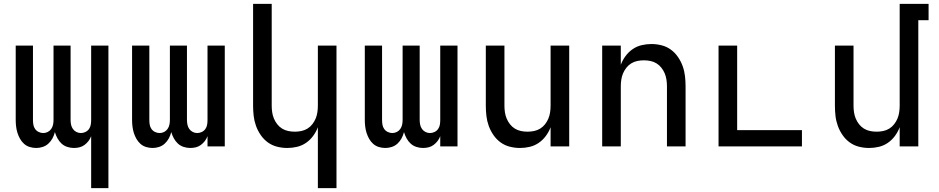

<svg xmlns="http://www.w3.org/2000/svg" viewBox="-20 -755 4840 990"><path d="M450 215V-53Q445 -39 436 -27.5Q427 -16 415.5 -7.5Q404 1 390 4.5Q376 8 361 8Q344 8 327 2.5Q310 -3 297.5 -14.5Q285 -26 276.5 -41.5Q268 -57 263 -74Q259 -57 250.5 -41.5Q242 -26 229.5 -14.5Q217 -3 200.5 2.5Q184 8 167 8Q150 8 133.5 3Q117 -2 104.5 -13Q92 -24 83.5 -39Q75 -54 70 -70Q65 -86 63 -103Q61 -120 61 -136V-520H150V-136Q150 -124 152 -112Q154 -100 161 -90Q168 -80 179.5 -74.5Q191 -69 203 -69Q215 -69 226 -74.5Q237 -80 244 -90Q251 -100 253.5 -112Q256 -124 256 -136V-520H344V-136Q344 -124 346.5 -112Q349 -100 356 -90Q363 -80 374 -74.5Q385 -69 397 -69Q409 -69 420.5 -74.5Q432 -80 439 -90Q446 -100 448 -112Q450 -124 450 -136V-520H539V215Z M767 8Q750 8 733.5 3Q717 -2 704.5 -13Q692 -24 683.5 -39Q675 -54 670 -70Q665 -86 663 -103Q661 -120 661 -136V-520H750V-136Q750 -124 752 -112Q754 -100 761 -90Q768 -80 779.5 -74.5Q791 -69 803 -69Q815 -69 826 -74.5Q837 -80 844 -90Q851 -100 853.5 -112Q856 -124 856 -136V-520H944V-136Q944 -124 946.5 -112Q949 -100 956 -90Q963 -80 974 -74.5Q985 -69 997 -69Q1009 -69 1020.5 -74.5Q1032 -80 1039 -90Q1046 -100 1048 -112Q1050 -124 1050 -136V-520H1139V0H1050V-53Q1045 -39 1036 -27.5Q1027 -16 1015.5 -7.5Q1004 1 990 4.5Q976 8 961 8Q944 8 927 2.5Q910 -3 897.5 -14.5Q885 -26 876.5 -41.5Q868 -57 863 -74Q859 -57 850.5 -41.5Q842 -26 829.5 -14.5Q817 -3 800.5 2.5Q784 8 767 8Z M1619 215V-99Q1610 -75 1594.5 -54Q1579 -33 1558 -18.5Q1537 -4 1512 2Q1487 8 1461 8Q1435 8 1409 1.5Q1383 -5 1361.5 -20.5Q1340 -36 1324.5 -58.5Q1309 -81 1300 -106Q1291 -131 1288 -157.5Q1285 -184 1285 -210V-735H1381V-210Q1381 -193 1383.5 -176Q1386 -159 1392.5 -143.5Q1399 -128 1409.5 -114.5Q1420 -101 1434.5 -92Q1449 -83 1466 -79.5Q1483 -76 1500 -76Q1517 -76 1534 -79.5Q1551 -83 1565.5 -92Q1580 -101 1590.5 -114.5Q1601 -128 1607.5 -143.5Q1614 -159 1616.5 -176Q1619 -193 1619 -210V-520H1715V215Z M1967 8Q1950 8 1933.5 3Q1917 -2 1904.5 -13Q1892 -24 1883.5 -39Q1875 -54 1870 -70Q1865 -86 1863 -103Q1861 -120 1861 -136V-520H1950V-136Q1950 -124 1952 -112Q1954 -100 1961 -90Q1968 -80 1979.5 -74.5Q1991 -69 2003 -69Q2015 -69 2026 -74.5Q2037 -80 2044 -90Q2051 -100 2053.5 -112Q2056 -124 2056 -136V-520H2144V-136Q2144 -124 2146.5 -112Q2149 -100 2156 -90Q2163 -80 2174 -74.5Q2185 -69 2197 -69Q2209 -69 2220.5 -74.5Q2232 -80 2239 -90Q2246 -100 2248 -112Q2250 -124 2250 -136V-520H2339V0H2250V-53Q2245 -39 2236 -27.5Q2227 -16 2215.5 -7.5Q2204 1 2190 4.5Q2176 8 2161 8Q2144 8 2127 2.5Q2110 -3 2097.5 -14.5Q2085 -26 2076.5 -41.5Q2068 -57 2063 -74Q2059 -57 2050.5 -41.5Q2042 -26 2029.5 -14.5Q2017 -3 2000.5 2.5Q1984 8 1967 8Z M2661 8Q2635 8 2609 1.5Q2583 -5 2561.5 -20.5Q2540 -36 2524.5 -58.5Q2509 -81 2500 -106Q2491 -131 2488 -157.5Q2485 -184 2485 -210V-520H2581V-210Q2581 -193 2583.5 -176Q2586 -159 2592.5 -143.5Q2599 -128 2609.5 -114.5Q2620 -101 2634.5 -92Q2649 -83 2666 -79.5Q2683 -76 2700 -76Q2717 -76 2734 -79.5Q2751 -83 2765.5 -92Q2780 -101 2790.5 -114.5Q2801 -128 2807.5 -143.5Q2814 -159 2816.5 -176Q2819 -193 2819 -210V-520H2915V0H2819V-99Q2810 -75 2794.5 -54Q2779 -33 2758 -18.5Q2737 -4 2712 2Q2687 8 2661 8Z M3085 0V-520H3181V-421Q3190 -445 3205.5 -466Q3221 -487 3242 -501.5Q3263 -516 3288 -522Q3313 -528 3339 -528Q3365 -528 3391 -521.5Q3417 -515 3438.5 -499.5Q3460 -484 3475.5 -461.5Q3491 -439 3500 -414Q3509 -389 3512 -362.5Q3515 -336 3515 -310V0H3419V-310Q3419 -327 3416.5 -344Q3414 -361 3407.5 -376.5Q3401 -392 3390.5 -405.5Q3380 -419 3365.5 -428Q3351 -437 3334 -440.5Q3317 -444 3300 -444Q3283 -444 3266 -440.5Q3249 -437 3234.5 -428Q3220 -419 3209.5 -405.5Q3199 -392 3192.5 -376.5Q3186 -361 3183.5 -344Q3181 -327 3181 -310V0Z M3685 0V-520H3781V-84H4115V0Z M4461 8Q4435 8 4409 1.5Q4383 -5 4361.5 -20.5Q4340 -36 4324.5 -58.5Q4309 -81 4300 -106Q4291 -131 4288 -157.5Q4285 -184 4285 -210V-520H4381V-210Q4381 -193 4383.5 -176Q4386 -159 4392.5 -143.5Q4399 -128 4409.5 -114.5Q4420 -101 4434.5 -92Q4449 -83 4466 -79.5Q4483 -76 4500 -76Q4517 -76 4534 -79.5Q4551 -83 4565.5 -92Q4580 -101 4590.5 -114.5Q4601 -128 4607.5 -143.5Q4614 -159 4616.5 -176Q4619 -193 4619 -210V-735H4768V-651H4715V0H4619V-99Q4610 -75 4594.5 -54Q4579 -33 4558 -18.5Q4537 -4 4512 2Q4487 8 4461 8Z"/></svg>

Font: Iosevka Medium Extended
Style: Regular
Weight: 500
Width: 7
Monospace: yes
Designer: Belleve Invis
Foundry: Belleve Invis
Version: Version 32.5.0; ttfautohint (v1.8.4)